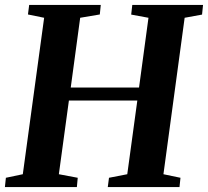

<svg xmlns="http://www.w3.org/2000/svg" viewBox="-20 -763 848 783"><path d="M0 0 4 -38 73 -52.5 160 -690.5 94 -704 99 -743H391L387 -704L307 -690.5L268.5 -406H547L585.5 -690.5L515 -703.5L519.5 -743H808L804 -703.5L733 -690.5L646.5 -52.5L716 -38L712 0H419.5L424.5 -38L499 -52.5L540 -353H261L220 -52.5L297 -38L293.5 0Z"/></svg>

Font: Merriweather 60pt
Style: Bold Italic
Weight: 700
Italic angle: -7.8°
Version: Version 2.101